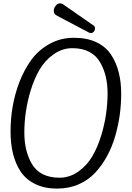

<svg xmlns="http://www.w3.org/2000/svg" viewBox="-20 -1094 774 1128"><path d="M102 -85Q42 -175 42 -321Q42 -476 94 -612Q123 -686 164.5 -743Q206 -800 271 -836Q336 -872 413.5 -872Q491 -872 546 -846Q601 -820 632 -773.5Q663 -727 677.5 -669Q692 -611 692 -545.5Q692 -480 683.5 -419Q675 -358 657 -295Q639 -232 609 -177Q579 -122 539 -79Q499 -36 442 -11Q385 14 314 14Q243 14 188.5 -12Q134 -38 102 -85ZM330 -50Q389 -50 440 -86Q491 -122 522.5 -176Q554 -230 575 -299Q612 -421 612 -546Q612 -653 568 -728Q546 -767 505 -789Q464 -811 405 -811Q346 -811 295 -775Q244 -739 212.5 -685Q181 -631 160 -562Q123 -440 123 -315Q123 -208 166 -133Q214 -50 330 -50ZM530 -944Q538 -939 538 -927.5Q538 -916 531 -908Q524 -900 516 -900Q508 -900 504 -902L316 -1001Q304 -1008 300 -1013.5Q296 -1019 296 -1032.5Q296 -1046 307 -1060Q318 -1074 330.5 -1074Q343 -1074 347 -1071Z"/></svg>

Font: Kite One
Style: Regular
Weight: 400
Designer: Eduardo Rodriguez Tunni
Foundry: Eduardo Rodriguez Tunni
Version: Version 1.001